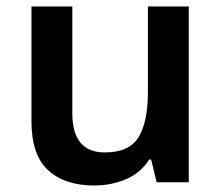

<svg xmlns="http://www.w3.org/2000/svg" viewBox="-20 -562 682 592"><path d="M562 -542V0H463L446 -70H440Q413 -28 367.5 -9Q322 10 271 10Q180 10 128.5 -37Q77 -84 77 -188V-542H203V-213Q203 -92 303 -92Q379 -92 407.5 -139.5Q436 -187 436 -277V-542Z"/></svg>

Font: Noto Sans Tamil SemiBold
Style: Regular
Weight: 600
Designer: Jelle Bosma - Monotype Design Team
Foundry: Monotype Imaging Inc.
Version: Version 2.004; ttfautohint (v1.8.4.7-5d5b)